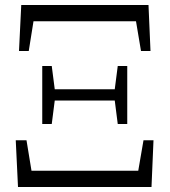

<svg xmlns="http://www.w3.org/2000/svg" viewBox="-20 -748 678 768"><path d="M52 0 43 -187H86L106 -65H533L554 -187H594L586 0ZM56 -544 65 -728H574L582 -544H544L524 -663H114L95 -544ZM149 -252V-484H187L199 -391H439L451 -484H489V-252H451L439 -346H199L187 -252Z"/></svg>

Font: Early Summer Mincho
Style: Regular
Weight: 400
Designer: GuiWonder
Version: Version 1.002